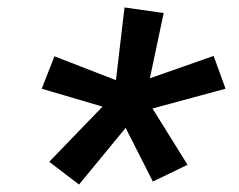

<svg xmlns="http://www.w3.org/2000/svg" viewBox="-20 -770 640 515"><path d="M192 -275 112 -336 255 -484 92 -532 126 -619 291 -555 314 -750 419 -735 382 -560 553 -620 585 -532 389 -479 483 -328 390 -283 317 -427Z"/></svg>

Font: Iosevka Aile Semibold
Style: Italic
Weight: 600
Italic angle: -9°
Designer: Belleve Invis
Foundry: Belleve Invis
Version: Version 31.1.0; ttfautohint (v1.8.4)